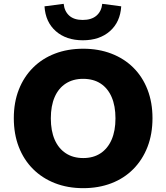

<svg xmlns="http://www.w3.org/2000/svg" viewBox="-20 -970 867 1001"><path d="M414 11Q333 11 266.5 -15Q200 -41 152 -89Q104 -137 78 -204Q52 -271 52 -354Q52 -436 78 -502.5Q104 -569 152 -617Q200 -665 266.5 -690.5Q333 -716 414 -716Q494 -716 560.5 -690.5Q627 -665 675 -617.5Q723 -570 749 -503Q775 -436 775 -354Q775 -271 749 -204Q723 -137 675 -88.5Q627 -40 560.5 -14.5Q494 11 414 11ZM414 -146Q467 -146 504.5 -171Q542 -196 562 -242Q582 -288 582 -353Q582 -418 562 -464Q542 -510 504.5 -534.5Q467 -559 413 -559Q361 -559 323 -534.5Q285 -510 265 -464Q245 -418 245 -353Q245 -288 265 -242Q285 -196 323 -171Q361 -146 414 -146ZM412 -760Q325 -760 271 -807.5Q217 -855 212 -937L312 -950Q316 -911 341 -888.5Q366 -866 411 -866Q457 -866 483 -888.5Q509 -911 513 -950L612 -937Q607 -855 553 -807.5Q499 -760 412 -760Z"/></svg>

Font: Nunito Sans 10pt Black
Style: Regular
Weight: 900
Designer: Vernon Adams
Foundry: Vernon Adams
Version: Version 3.101;gftools[0.9.27]